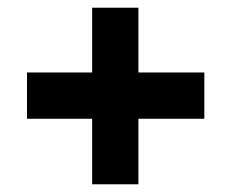

<svg xmlns="http://www.w3.org/2000/svg" viewBox="-20 -499 600 498"><path d="M50 -191H219V-21H339V-191H510V-311H339V-479H219V-311H50Z"/></svg>

Font: RazerF5
Style: Bold
Weight: 700
Foundry: Razer Inc.
Version: Version 1.000;PS 001.001;hotconv 1.0.56